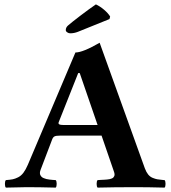

<svg xmlns="http://www.w3.org/2000/svg" viewBox="-20 -853 780 875"><path d="M272.9 -283.2H424.8L343.3 -520H336.4L247.6 -296.4Q244.6 -289.1 250.5 -286.1Q256.3 -283.2 272.9 -283.2ZM165 -79.1Q162.1 -71.8 161.9 -65.4Q161.6 -59.1 164.1 -54.7Q166.5 -50.3 169.9 -46.9Q173.3 -43.5 179.7 -41L191.4 -37.1Q196.3 -35.6 205.1 -34.7Q213.9 -33.7 219.2 -33.2Q224.6 -32.7 233.9 -32.2Q238.3 -27.8 238.3 -15.1Q238.3 -2.4 233.9 2Q159.7 0 101.1 0Q81.1 0 6.8 2Q2.4 -2.4 2.4 -15.1Q2.4 -27.8 6.8 -32.2Q26.4 -33.7 37.6 -35.9Q48.8 -38.1 62.5 -44.9Q76.2 -51.8 86.7 -65.7Q97.2 -79.6 106.9 -102.1L323.7 -613.8Q357.4 -613.8 434.1 -658.2L640.1 -85.9Q646.5 -68.8 655 -58.1Q663.6 -47.4 675.5 -42.5Q687.5 -37.6 697 -35.9Q706.5 -34.2 723.1 -32.7Q727.5 -32.2 730 -32.2Q734.4 -27.8 734.4 -15.1Q734.4 -2.4 730 2Q655.8 0 596.2 0Q499 0 424.8 2Q420.4 -2.4 420.4 -15.1Q420.4 -27.8 424.8 -32.2Q431.2 -32.7 440.2 -33.2Q449.2 -33.7 454.8 -33.9Q460.4 -34.2 468 -34.9Q475.6 -35.6 480 -36.6Q484.4 -37.6 489.3 -39.6Q494.1 -41.5 496.6 -44.2Q499 -46.9 500.7 -50.5Q502.4 -54.2 502 -59.6Q501.5 -64.9 499 -71.8L442.9 -234.9H252.9Q235.4 -234.9 228.5 -231.4Q221.7 -228 217.8 -217.8ZM417 -833Q436 -824.2 454.3 -808.6Q472.7 -793 481.9 -777.8L479 -766.1L335 -708Q317.9 -701.2 299.8 -701.2Q293 -701.2 286.4 -705.6Q279.8 -710 279.8 -715.8Q279.8 -728 290 -736.8Q306.2 -751 346.9 -782Q387.7 -813 417 -833Z"/></svg>

Font: Linux Libertine G
Style: Bold
Weight: 700
Designer: Philipp H. Poll
Foundry: Philipp H. Poll
Version: Version 5.0.3